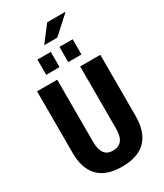

<svg xmlns="http://www.w3.org/2000/svg" viewBox="-254 -1141 1064 1246"><g transform="rotate(-30 278.0 -517.5)"><path d="M231 -926H329L460 -1045H322ZM146 -753H246V-867H146ZM311 -753H410V-867H311ZM276 10C442 10 515 -79 515 -233V-690H364V-223C364 -144 333 -110 276 -110C222 -110 192 -144 192 -223V-690H41V-228C41 -79 113 10 276 10Z"/></g></svg>

Font: Decalotype
Style: Bold
Weight: 700
Designer: Alfredo Marco Pradil
Foundry: Alfredo Marco Pradil
Version: Version 1.0